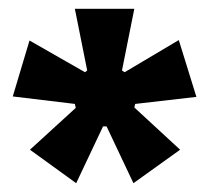

<svg xmlns="http://www.w3.org/2000/svg" viewBox="-20 -735 476 436"><path d="M153 -319 48 -395 152 -490 150 -499 9 -516 47 -643 173 -571 178 -575 150 -715H285L257 -575L263 -571L386 -644L426 -515L287 -499L285 -491L389 -395L283 -319L222 -448H214Z"/></svg>

Font: Bricolage Grotesque 10pt Bricolage Grotesque 10pt Regular
Style: Bold
Weight: 700
Designer: Mathieu Triay
Foundry: Atelier Triay
Version: Version 1.000; ttfautohint (v1.8.4.7-5d5b);gftools[0.9.32]